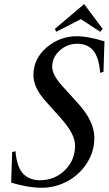

<svg xmlns="http://www.w3.org/2000/svg" viewBox="-20 -911 528 934"><path d="M356 -734.9Q404.8 -734.9 488.3 -710Q487.8 -698.7 487.1 -678.7Q486.3 -658.7 485.4 -624Q484.4 -589.4 483.4 -561.5L467.3 -556.6Q460.9 -633.3 433.1 -665.8Q405.3 -698.2 355.5 -698.2Q306.6 -698.2 270.3 -665Q233.9 -631.8 233.9 -586.4Q233.9 -547.4 281.7 -494.1L361.3 -406.2Q439 -320.3 439 -240.7Q439 -174.3 403.1 -117.9Q367.2 -61.5 308.1 -29.5Q249 2.4 182.6 2.4Q117.7 2.4 34.2 -22.5Q34.7 -33.7 35.4 -53.7Q36.1 -73.7 37.1 -108.4Q38.1 -143.1 39.1 -170.9L55.2 -175.8Q62 -98.1 92.3 -66.2Q122.6 -34.2 174.3 -34.2Q245.6 -34.2 295.4 -82.8Q345.2 -131.3 345.2 -203.6Q345.2 -258.3 277.3 -334.5L199.7 -421.4Q142.6 -485.4 142.6 -545.4Q142.6 -625 206.5 -679.9Q270.5 -734.9 356 -734.9ZM247.1 -770.5 389.2 -891.1 479.5 -770.5 467.3 -756.3 373.5 -817.9 253.4 -756.3Z"/></svg>

Font: Flanker
Style: Italic
Weight: 400
Italic angle: -12°
Designer: Flanker
Version: Version 2.027